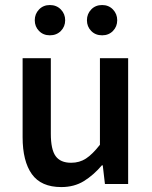

<svg xmlns="http://www.w3.org/2000/svg" viewBox="-20 -739 611 771"><path d="M226.1 12.2Q145 12.2 107.9 -39.8Q70.8 -91.8 70.8 -188V-505.4H184.1V-202.1Q184.1 -138.7 203.4 -112.1Q222.7 -85.4 265.6 -85.4Q299.3 -85.4 325.2 -102.3Q351.1 -119.1 381.3 -157.7V-505.4H494.6V0H401.4L392.6 -75.2H389.2Q355.5 -35.6 316.7 -11.7Q277.8 12.2 226.1 12.2ZM180.2 -597.2Q153.8 -597.2 136.7 -614.7Q119.6 -632.3 119.6 -657.7Q119.6 -683.1 136.7 -700.9Q153.8 -718.8 180.2 -718.8Q207 -718.8 224.4 -700.9Q241.7 -683.1 241.7 -657.7Q241.7 -632.3 224.4 -614.7Q207 -597.2 180.2 -597.2ZM390.1 -597.2Q363.3 -597.2 346.2 -614.7Q329.1 -632.3 329.1 -657.7Q329.1 -683.1 346.2 -700.9Q363.3 -718.8 390.1 -718.8Q416.5 -718.8 433.6 -700.9Q450.7 -683.1 450.7 -657.7Q450.7 -632.3 433.6 -614.7Q416.5 -597.2 390.1 -597.2Z"/></svg>

Font: Akatab
Style: Bold
Weight: 700
Designer: SIL Global
Foundry: SIL Global
Version: Version 4.100